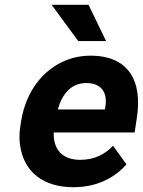

<svg xmlns="http://www.w3.org/2000/svg" viewBox="-20 -770 595 800"><path d="M65 -246C59 -211 60 -177 67 -146C87 -54 159 10 286 10C384 10 457 -29 507 -85L451 -163C418 -127 373 -104 314 -104C238 -104 201 -150 204 -218H541L550 -278C575 -434 514 -538 358 -538C320 -538 285 -531 253 -518C159 -479 88 -390 68 -265ZM195 -750 306 -599H422L349 -750ZM221 -314C237 -373 273 -424 339 -424C400 -424 429 -387 419 -326L417 -314Z"/></svg>

Font: Asimov Pro
Style: BdObl
Weight: 700
Designer: Google
Version: Version 2.000980; 2014